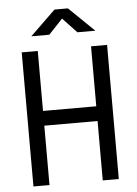

<svg xmlns="http://www.w3.org/2000/svg" viewBox="-60 -943 705 989"><g transform="rotate(-5 293.0 -449.0)"><path d="M430.7 0H513.7V-693.4H430.7V-383.3H155.3V-693.4H72.3V0H155.3V-307.1H430.7ZM128.9 -771.5H221.7L294.4 -848.6L367.2 -771.5H460L329.1 -898.4H259.8Z"/></g></svg>

Font: Cascadia Mono PL SemiLight
Style: Regular
Weight: 350
Monospace: yes
Designer: Aaron Bell
Foundry: Saja Typeworks
Version: Version 2404.023